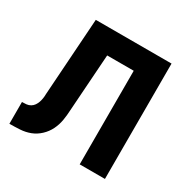

<svg xmlns="http://www.w3.org/2000/svg" viewBox="-126 -647 753 764"><g transform="rotate(30 250.0 -265.0)"><path d="M12 0Q36 0 60.5 -1.5Q85 -3 107 -11.5Q129 -20 147 -37Q165 -54 175.5 -75.5Q186 -97 190 -120.5Q194 -144 195 -168L213 -430H335V0H451V-530H103L79 -175Q79 -165 77.5 -155.5Q76 -146 73 -137Q70 -128 64.5 -120Q59 -112 50.5 -107Q42 -102 32 -101Q22 -100 12 -100Z"/></g></svg>

Font: Iosevka SS09
Style: Bold
Weight: 700
Monospace: yes
Designer: Belleve Invis
Foundry: Belleve Invis
Version: Version 5.2.1; ttfautohint (v1.8.3)